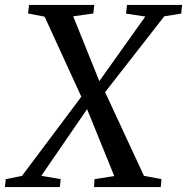

<svg xmlns="http://www.w3.org/2000/svg" viewBox="-49 -763 762 783"><path d="M-29 0 -25.5 -32.5 40.5 -45.5 290.5 -379 353 -428 543.5 -695.5 465 -707.5 469 -743H693.5L690 -707.5L621 -696.5L374 -380L312 -326.5L119.5 -46L198.5 -32.5L195 0ZM334.5 0 336.5 -32.5 417 -45 304.5 -322 284.5 -364.5 133 -695 65.5 -708 69.5 -743H335.5L331.5 -708L249.5 -696.5L357.5 -428.5L378.5 -389.5L538 -46L609.5 -32.5L606.5 0Z"/></svg>

Font: Merriweather 60pt
Style: Italic
Weight: 400
Italic angle: -7.8°
Version: Version 2.101